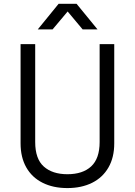

<svg xmlns="http://www.w3.org/2000/svg" viewBox="-20 -958 694 988"><path d="M85.9 -220.2V-731H161.1V-227.1Q161.1 -140.6 205.3 -101.1Q249.5 -61.5 326.7 -61.5Q405.8 -61.5 449.2 -101.8Q492.7 -142.1 492.7 -227.1V-731H567.9V-220.2Q567.9 -147.9 538.1 -96.2Q508.3 -44.4 453.9 -17.3Q399.4 9.8 326.7 9.8Q253.4 9.8 199 -17.6Q144.5 -44.9 115.2 -96.7Q85.9 -148.4 85.9 -220.2ZM281.7 -938.5H374L481.9 -806.6H405.3L328.1 -898.9L250.5 -806.6H174.3Z"/></svg>

Font: Glacial Indifference
Style: Regular
Weight: 400
Designer: Alfredo Marco Pradil
Foundry: Alfredo Marco Pradil
Version: Version 1.312